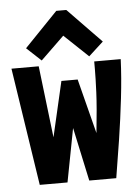

<svg xmlns="http://www.w3.org/2000/svg" viewBox="-51 -725 551 765"><g transform="rotate(-5 225.0 -342.5)"><path d="M77 0 5 -471H114L148 -184L199 -405H264L320 -186Q331 -289 333.5 -347.5Q336 -406 336 -440V-471H442Q439 -398 429.5 -316Q420 -234 407.5 -152.5Q395 -71 383 0H275L229 -214L188 0ZM128 -493 70 -547 203 -685H243L377 -547L318 -493L222 -584Z"/></g></svg>

Font: Inconsolata SemiCondensed Black
Style: Regular
Weight: 900
Width: 4
Monospace: yes
Designer: Raph Levien, Cyreal, Brenton Simpson
Foundry: Raph Levien, Cyreal, Google
Version: Version 3.001; ttfautohint (v1.8.2.53-6de2)